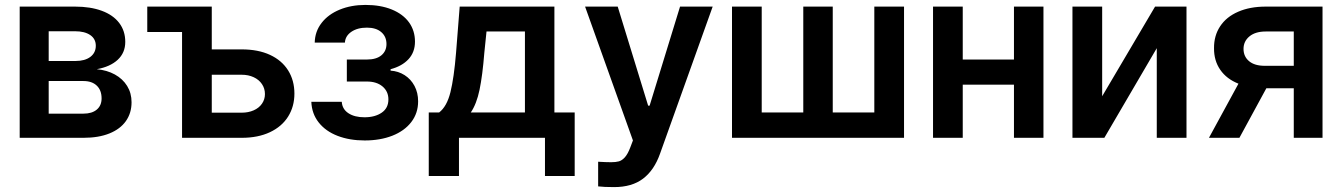

<svg xmlns="http://www.w3.org/2000/svg" viewBox="-20 -557 5424 776"><path d="M59.6 -530.3H283.2Q345.7 -530.3 391.4 -513.4Q437 -496.6 461.7 -464.4Q486.3 -432.1 486.3 -387.7Q486.3 -343.8 455.8 -315.4Q425.3 -287.1 371.1 -277.3Q412.6 -273.4 444.3 -255.9Q476.1 -238.3 493.9 -209.5Q511.7 -180.7 511.7 -143.6Q511.7 -100.1 488.8 -67.6Q465.8 -35.2 422.1 -17.6Q378.4 0 317.4 0H59.6ZM390.6 -159.2Q390.6 -192.4 371.1 -210.9Q351.6 -229.5 317.4 -229.5H176.8V-97.7H317.4Q351.6 -97.7 371.1 -114Q390.6 -130.4 390.6 -159.2ZM367.2 -372.1Q367.2 -399.9 344.7 -415.3Q322.3 -430.7 283.2 -430.7H176.8V-310.5H285.2Q323.2 -310.5 345.2 -327.1Q367.2 -343.8 367.2 -372.1Z M835.9 -357.4H957Q1023.4 -357.4 1071.3 -335.2Q1119.1 -313 1144.5 -272.5Q1169.9 -231.9 1169.9 -178.7Q1169.9 -126.5 1144.5 -85.9Q1119.1 -45.4 1071 -22.7Q1022.9 0 957 0H715.8V-427.7H575.2V-530.3H835.9ZM957 -101.6Q983.9 -101.6 1005.4 -111.1Q1026.9 -120.6 1038.8 -137.9Q1050.8 -155.3 1050.8 -176.8Q1050.8 -199.2 1038.8 -217Q1026.9 -234.9 1005.4 -244.9Q983.9 -254.9 957 -254.9H835.9V-101.6Z M1453.1 -83Q1495.6 -83 1522.7 -101.6Q1549.8 -120.1 1549.8 -155.3Q1549.8 -187.5 1526.1 -207.5Q1502.4 -227.5 1462.9 -227.5H1381.8V-316.4H1462.9Q1501 -316.4 1521.5 -333.5Q1542 -350.6 1542 -378.9Q1542 -409.2 1521 -427.2Q1500 -445.3 1462.9 -445.3Q1424.8 -445.3 1400.1 -428.5Q1375.5 -411.6 1374 -384.8H1252Q1252.9 -429.7 1279.8 -464.4Q1306.6 -499 1353 -518.1Q1399.4 -537.1 1457 -537.1Q1518.1 -537.1 1563.5 -518.6Q1608.9 -500 1633.1 -466.6Q1657.2 -433.1 1657.2 -388.7Q1657.2 -346.2 1631.1 -317.9Q1605 -289.6 1558.6 -277.3V-271.5Q1589.8 -269.5 1615.2 -253.4Q1640.6 -237.3 1655.3 -209.7Q1669.9 -182.1 1669.9 -147.5Q1669.9 -99.6 1642.3 -63.7Q1614.7 -27.8 1565.7 -8.5Q1516.6 10.7 1454.1 10.7Q1393.1 10.7 1344.7 -7.8Q1296.4 -26.4 1268.3 -61.8Q1240.2 -97.2 1238.3 -145.5H1361.3Q1363.3 -115.7 1388.2 -99.4Q1413.1 -83 1453.1 -83Z M1712.9 -102.5H1754.9Q1786.1 -126.5 1800.5 -184.3Q1814.9 -242.2 1823.2 -343.8L1837.9 -530.3H2220.7V-102.5H2302.7V154.3H2182.6V0H1835V154.3H1712.9ZM2101.6 -102.5V-429.7H1946.3L1937.5 -343.8Q1930.2 -252 1918.2 -194.3Q1906.2 -136.7 1882.8 -102.5Z M2397.5 196.3V96.7Q2428.7 98.6 2450.2 98.6Q2468.8 98.6 2481.2 95.2Q2493.7 91.8 2505.4 78.9Q2517.1 65.9 2527.3 39.1L2538.1 10.7L2344.7 -530.3H2476.6L2599.6 -129.9H2605.5L2728.5 -530.3H2860.4L2647.5 64.5Q2624 130.9 2579.1 165Q2534.2 199.2 2461.9 199.2Q2420.9 199.2 2397.5 196.3Z M3058.6 -530.3V-102.5H3226.6V-530.3H3345.7V-102.5H3513.7V-530.3H3633.8V0H2938.5V-530.3Z M3871.1 -316.4H4078.1V-530.3H4197.3V0H4078.1V-214.8H3871.1V0H3751V-530.3H3871.1Z M4648.4 -530.3H4775.4V0H4655.3V-362.3L4443.4 0H4314.5V-530.3H4434.6V-168Z M5209 -200.2H5098.1L4989.3 0H4866.2L4985.4 -218.8Q4937.5 -237.8 4911.9 -274.9Q4886.2 -312 4886.7 -362.3Q4886.2 -412.6 4911.4 -450.7Q4936.5 -488.8 4984.1 -509.5Q5031.7 -530.3 5095.7 -530.3H5325.2V0H5209ZM5091.8 -291H5209V-429.7H5095.7Q5053.7 -429.7 5029.8 -409.9Q5005.9 -390.1 5005.9 -359.4Q5005.9 -328.6 5028.3 -309.8Q5050.8 -291 5091.8 -291Z"/></svg>

Font: Pretendard GOV SemiBold
Style: Regular
Weight: 600
Designer: Base glyphs from Inter by Rasmus Andersson; Hangeul glyphs from Noto Sans CJK(Source Han Sans) by Jang Soo-young and Kan
Foundry: Kil Hyung-jin
Version: Version 1.309